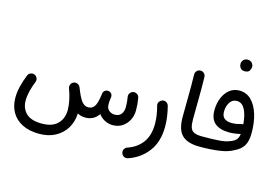

<svg xmlns="http://www.w3.org/2000/svg" viewBox="-130 -1100 2414 1670"><g transform="rotate(15 1076.5 -265.5)"><path d="M43.9 25.9Q43.9 -21.5 56.4 -74.2Q68.8 -127 92.3 -185.1Q99.1 -202.6 116.9 -210.2Q134.8 -217.8 152.3 -210.9Q169.9 -204.1 177.5 -186.3Q185.1 -168.5 178.2 -151.4Q158.7 -102.5 147.7 -57.6Q136.7 -12.7 136.7 25.9Q136.7 97.7 182.1 141.4Q227.5 185.1 323.2 185.1Q417 185.1 464.6 137.5Q512.2 89.8 512.2 12.2Q512.2 -27.8 502 -76.7Q491.7 -125.5 474.1 -171.4Q467.3 -189 474.9 -207Q482.4 -225.1 500 -231.4Q507.8 -234.4 515.6 -234.4Q529.8 -234.9 542 -226.8Q554.2 -218.8 559.6 -205.1Q590.8 -124 616.2 -90.1Q641.6 -56.2 677.2 -56.2Q710.9 -56.2 730.7 -82.8Q750.5 -109.4 761.2 -184.6Q762.2 -192.9 763.7 -203.6Q766.1 -223.6 784.7 -233.9Q784.7 -233.9 784.7 -233.9Q785.2 -234.4 785.6 -234.4Q794.4 -239.3 804.7 -239.7Q808.1 -239.7 811.5 -239.3Q814.9 -238.8 818.4 -237.8Q818.4 -237.8 818.8 -237.8Q819.3 -237.3 819.8 -237.3Q820.8 -236.8 821.8 -236.3Q821.8 -236.3 821.8 -236.3Q846.7 -226.1 847.7 -198.7Q847.7 -195.3 847.2 -191.9L846.7 -189Q845.7 -182.1 844.7 -175.8Q841.8 -151.4 841.8 -127.9Q841.8 -90.8 864 -72.5Q886.2 -54.2 918 -54.2Q954.6 -54.2 974.1 -79.1Q993.7 -104 993.7 -142.6Q993.7 -166.5 991.9 -188.5Q990.2 -210.4 985.8 -232.9Q982.4 -251.5 993.7 -267.1Q1004.9 -282.7 1022.9 -286.1Q1041.5 -289.6 1057.4 -278.6Q1073.2 -267.6 1076.7 -249Q1082 -217.8 1084.2 -194.1Q1086.4 -170.4 1086.4 -137.2Q1086.4 -89.8 1065.7 -49.8Q1044.9 -9.8 1008.3 14.4Q971.7 38.6 923.8 38.6Q883.8 38.6 850.3 21Q816.9 3.4 794.9 -26.4Q751.5 36.6 675.8 36.6Q636.7 36.6 604.5 19Q601.6 93.3 566.7 151.4Q531.7 209.5 470 243.2Q408.2 276.9 324.2 276.9Q234.4 276.9 171.6 245.1Q108.9 213.4 76.4 157Q43.9 100.6 43.9 25.9Z M1282.2 -279.3Q1304.2 -287.6 1321.3 -276.4Q1338.4 -265.1 1342.8 -248Q1355 -201.2 1361.3 -156.2Q1367.7 -111.3 1367.7 -68.4Q1367.7 69.8 1301 158Q1234.4 246.1 1126.5 282.2Q1106 288.6 1089.4 278.8Q1072.8 269 1067.9 252.4Q1061.5 231 1071.5 215.1Q1081.5 199.2 1096.7 194.3Q1180.2 166.5 1228.3 102.1Q1276.4 37.6 1276.4 -68.4Q1276.4 -139.2 1253.4 -225.1Q1248 -245.1 1258.3 -259.8Q1268.6 -274.4 1282.2 -279.3Z M1492.7 -188.5Q1492.7 -280.8 1494.4 -373.8Q1496.1 -466.8 1493.7 -569.8Q1493.2 -588.9 1506.1 -603Q1519 -617.2 1538.1 -617.7Q1556.6 -618.7 1571 -605.5Q1585.4 -592.3 1585.9 -573.2Q1588.4 -471.7 1586.7 -377.4Q1585 -283.2 1585 -189.9Q1585 -144 1594.2 -117.2Q1603.5 -90.3 1628.7 -79.1Q1653.8 -67.9 1701.2 -67.9H1701.7Q1720.7 -67.9 1734.1 -54.4Q1747.6 -41 1747.6 -22Q1747.6 -2.9 1734.1 10.5Q1720.7 23.9 1701.7 23.9H1701.2Q1593.8 23.9 1543.2 -24.2Q1492.7 -72.3 1492.7 -188.5Z M1655.8 -22Q1655.8 -41 1669.2 -54.4Q1682.6 -67.9 1701.7 -67.9Q1790 -67.9 1849.1 -72Q1908.2 -76.2 1940.9 -89.8Q1978 -102.1 1996.6 -120.4Q2015.1 -138.7 2019.5 -175.8Q1966.8 -162.6 1918 -162.6Q1835.9 -162.6 1790.3 -199.2Q1744.6 -235.8 1744.6 -315.9Q1744.6 -377.4 1765.4 -427.7Q1786.1 -478 1823.7 -507.8Q1861.3 -537.6 1911.6 -537.6Q1975.6 -537.6 2019.5 -493.9Q2063.5 -450.2 2086.2 -375.7Q2108.9 -301.3 2108.9 -208Q2108.9 -134.3 2083.5 -92.5Q2058.1 -50.8 2001.5 -24.9Q1955.6 2 1879.2 12.9Q1802.7 23.9 1701.7 23.9Q1682.6 23.9 1669.2 10.5Q1655.8 -2.9 1655.8 -22ZM1828.1 -326.2Q1828.1 -284.2 1852.1 -265.6Q1876 -247.1 1918.5 -247.1Q1939.9 -247.1 1963.1 -251.2Q1986.3 -255.4 2006.3 -261.2Q2012.7 -262.7 2019 -262.7Q2012.7 -346.7 1986.1 -395.8Q1959.5 -444.8 1913.6 -444.8Q1873.5 -444.8 1850.8 -409.4Q1828.1 -374 1828.1 -326.2ZM1859.4 -765.6Q1859.4 -785.2 1873.8 -800.5Q1888.2 -815.9 1911.1 -815.9Q1927.2 -815.9 1938.5 -809.3Q1949.7 -802.7 1956.1 -792.5Q1964.4 -780.3 1964.4 -765.1Q1964.4 -749 1953.6 -730.2Q1942.9 -711.4 1911.1 -711.4Q1890.1 -711.4 1878.9 -720.7Q1867.7 -730 1863.3 -742.2Q1859.4 -752.4 1859.4 -765.6Z"/></g></svg>

Font: Mikhak-DS1-FD Medium
Style: Regular
Weight: 500
Designer: Amin Abedi
Version: Version 3.2